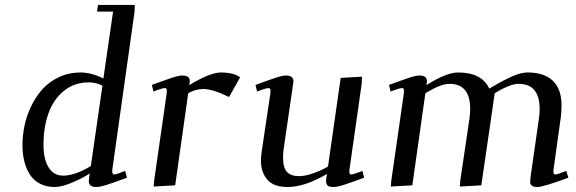

<svg xmlns="http://www.w3.org/2000/svg" viewBox="-20 -749 2330 776"><path d="M70.8 -162.1Q70.8 -201.2 79.1 -241.2Q87.4 -281.2 106.2 -320.1Q125 -358.9 151.9 -388.9Q178.7 -418.9 218.8 -437.5Q258.8 -456.1 306.2 -456.1Q347.2 -456.1 397.9 -432.1L437 -702.1H372.1L376 -729H524.9L523.9 -702.1L434.1 -64.9Q431.2 -43.9 441.9 -43.9Q450.2 -43.9 485.8 -58.1L493.2 -30.8Q432.6 -8.3 407.7 -0.7Q382.8 6.8 369.1 6.8Q338.9 6.8 338.9 -17.1Q338.9 -21.5 340.8 -35.2L342.8 -47.9Q315.4 -29.8 272.5 -11.5Q229.5 6.8 201.2 6.8Q166.5 6.8 140.6 -7.1Q114.7 -21 99.9 -44.9Q85 -68.8 77.9 -98.4Q70.8 -127.9 70.8 -162.1ZM155.8 -163.1Q155.8 -105.5 176.5 -72.3Q197.3 -39.1 234.9 -39.1Q283.2 -39.1 347.2 -78.1L394 -402.8Q368.7 -416 337.9 -416Q280.3 -416 238.3 -381.8Q196.3 -347.7 176 -291.3Q155.8 -234.9 155.8 -163.1Z M593.8 -405.8Q657.7 -429.2 680.4 -436.5Q703.1 -443.8 716.8 -443.8Q747.1 -443.8 747.1 -421.9Q747.1 -416 746.1 -411.1L744.6 -404.8Q829.1 -456.1 873 -456.1Q906.7 -456.1 932.6 -446.8L950.7 -437L905.8 -356.9Q839.8 -389.2 801.8 -389.2Q769.5 -389.2 740.7 -372.1L688 0L601.1 4.9L603 -19L653.8 -372.1Q656.7 -393.1 647 -393.1Q635.7 -393.1 600.1 -378.9Z M1012.7 -405.8Q1076.7 -429.2 1099.4 -436.5Q1122.1 -443.8 1135.7 -443.8Q1166 -443.8 1166 -419.9Q1166 -418.9 1163.6 -401.9L1127 -150.9Q1124 -129.9 1124 -111.8Q1124 -71.8 1139.6 -54.4Q1155.3 -37.1 1189 -37.1Q1214.4 -37.1 1249.3 -49.8Q1284.2 -62.5 1305.7 -76.2L1356.9 -434.1L1442.9 -439L1441.9 -411.1L1392.6 -64.9Q1389.6 -43.9 1398.9 -43.9Q1409.2 -43.9 1444.8 -58.1L1451.7 -30.8Q1391.1 -8.3 1366.2 -0.7Q1341.3 6.8 1327.6 6.8Q1311 6.8 1304.4 1Q1297.9 -4.9 1297.9 -17.1Q1297.9 -26.4 1299.8 -35.2L1301.8 -45.9Q1211.4 6.8 1142.6 6.8Q1085.4 6.8 1060.1 -23.2Q1034.7 -53.2 1034.7 -99.1Q1034.7 -114.7 1037.6 -136.2L1072.8 -372.1Q1075.7 -393.1 1065.9 -393.1Q1054.7 -393.1 1019 -378.9Z M1552.2 -405.8Q1616.2 -429.2 1638.9 -436.5Q1661.6 -443.8 1675.3 -443.8Q1705.6 -443.8 1705.6 -420.9Q1705.6 -416 1704.6 -411.1L1703.1 -404.8Q1784.2 -456.1 1831.5 -456.1Q1926.8 -456.1 1957.5 -391.1Q2020 -427.7 2053.5 -441.9Q2086.9 -456.1 2112.3 -456.1Q2179.7 -456.1 2214.6 -422.4Q2249.5 -388.7 2249.5 -323.2Q2249.5 -298.8 2246.6 -274.9L2217.3 -64.9Q2214.4 -43.9 2224.1 -43.9Q2233.9 -43.9 2268.6 -58.1L2277.3 -30.8Q2175.3 6.8 2152.3 6.8Q2122.6 6.8 2122.6 -14.2Q2122.6 -19.5 2124.5 -35.2L2158.2 -270Q2161.1 -291.5 2161.1 -308.1Q2161.1 -410.2 2076.2 -410.2Q2041.5 -410.2 1979.5 -372.1L1925.3 0L1838.4 4.9L1840.3 -19L1877.4 -270Q1880.4 -291.5 1880.4 -308.1Q1880.4 -410.2 1796.4 -410.2Q1761.2 -410.2 1699.2 -372.1L1646.5 0L1559.6 4.9L1561.5 -19L1612.3 -372.1Q1615.2 -393.1 1605.5 -393.1Q1594.2 -393.1 1558.6 -378.9Z"/></svg>

Font: Dehuti
Style: Bold-Italic
Weight: 700
Version: Version 1.2